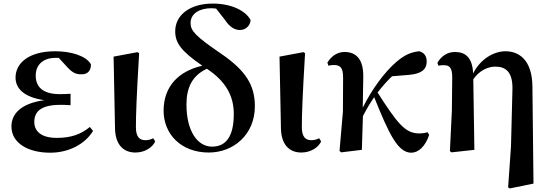

<svg xmlns="http://www.w3.org/2000/svg" viewBox="-20 -839 3078 1075"><path d="M261 16C369 16 458 -35 501 -106L483 -128C433 -87 378 -67 298 -67C211 -67 172 -104 172 -156C172 -212 206 -252 319 -252C331 -252 344 -252 375 -250V-314C350 -312 334 -312 314 -312C217 -312 180 -355 180 -416C180 -477 222 -515 291 -515H309L354 -466C389 -427 409 -423 438 -423C471 -423 490 -444 489 -479C462 -527 377 -552 289 -552C138 -552 67 -483 67 -405C67 -343 115 -294 229 -278C93 -260 44 -198 44 -131C44 -38 137 16 261 16Z M738 15C794 15 835 -16 849 -47L838 -65C826 -59 813 -54 794 -54C764 -54 741 -70 741 -126C741 -197 744 -288 759 -541L750 -547L616 -522L624 -119C626 -29 671 15 738 15Z M1149 15C1287 15 1407 -85 1407 -244C1407 -363 1355 -444 1220 -537C1075 -636 1047 -666 1047 -710C1047 -763 1097 -793 1164 -793L1190 -791L1240 -727C1266 -687 1295 -671 1323 -671C1357 -671 1382 -697 1383 -727C1355 -779 1276 -819 1171 -819C1045 -819 961 -756 961 -664C961 -600 992 -554 1113 -471C984 -442 896 -359 896 -219C896 -89 993 15 1149 15ZM1138 -454C1240 -387 1289 -306 1289 -201C1289 -76 1246 -18 1167 -18C1087 -18 1024 -103 1024 -254C1024 -344 1053 -414 1138 -454Z M1667 15C1723 15 1764 -16 1778 -47L1767 -65C1755 -59 1742 -54 1723 -54C1693 -54 1670 -70 1670 -126C1670 -197 1673 -288 1688 -541L1679 -547L1545 -522L1553 -119C1555 -29 1600 15 1667 15Z M2283 16C2321 16 2361 -17 2383 -84L2373 -99C2364 -95 2347 -92 2326 -92C2247 -92 2202 -153 2094 -321C2121 -356 2148 -386 2175 -412L2272 -420C2335 -426 2369 -447 2369 -495C2369 -530 2350 -546 2327 -552C2284 -547 2249 -535 2200 -493C2132 -435 2061 -337 2011 -236L2014 -410C2015 -510 1972 -548 1909 -548C1864 -548 1832 -520 1813 -488L1819 -471C1829 -474 1838 -475 1848 -475C1887 -475 1901 -459 1901 -403L1900 -214L1881 6L1890 14L2006 0L2012 -189C2035 -233 2051 -260 2075 -295C2159 -86 2208 16 2283 16Z M2825 210 2834 216 2967 189 2961 -353C2960 -509 2881 -552 2810 -552C2750 -552 2673 -514 2629 -428C2625 -518 2585 -548 2527 -548C2481 -548 2447 -520 2429 -487L2435 -471C2446 -474 2454 -474 2465 -474C2498 -474 2512 -459 2512 -405L2510 -219L2499 7L2508 14L2636 0L2630 -395C2663 -444 2712 -466 2753 -466C2811 -466 2853 -437 2849 -333L2841 -19Z"/></svg>

Font: Noto Serif CJK HK
Style: Bold
Weight: 700
Designer: Ryoko NISHIZUKA 西塚涼子 (kana & ideographs); Frank Grießhammer (Latin, Greek & Cyrillic); Wenlong ZHANG 张文龙 (bopomofo); San
Foundry: Adobe
Version: Version 2.001;hotconv 1.1.0;makeotfexe 2.6.0